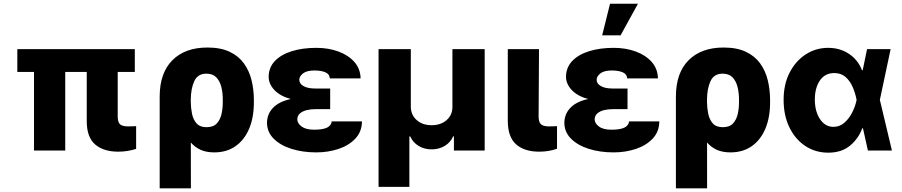

<svg xmlns="http://www.w3.org/2000/svg" viewBox="-20 -810 4855 1033"><path d="M705.3 -545.5V-422.9H613.3V-182.5Q613.6 -152 626.1 -141Q638.5 -130 669.7 -130Q682.5 -130 693.2 -130.5Q703.8 -131 712.4 -131.4V-8.9Q691.1 -2.1 666.9 2Q642.8 6 616.1 6Q537.3 6 492 -32.7Q446.7 -71.4 446.7 -158.7V-422.9H331V0H163V-422.9H73.2V-545.5Z M839.1 203.1V-291.2Q839.5 -418 907.7 -486.2Q975.9 -554.3 1095.9 -554.3Q1167.3 -554.3 1215.6 -531.4Q1263.8 -508.5 1292.4 -468.8Q1321 -429 1333.5 -378.2Q1345.9 -327.4 1345.9 -271.3V-261.4Q1346.2 -179 1320.7 -118.1Q1295.1 -57.2 1247.3 -23.6Q1199.6 9.9 1132.5 9.9Q1090.2 9.9 1059.5 -3.9Q1028.8 -17.8 1006.7 -43.3L1007.1 203.1ZM1006.4 -261.7Q1006.7 -229 1013.1 -197.8Q1019.5 -166.5 1037.6 -146.1Q1055.8 -125.7 1091.6 -125.7Q1128.2 -125.7 1146.8 -146.3Q1165.5 -166.9 1172.2 -198.3Q1179 -229.8 1178.6 -261.4V-271.3Q1179 -309.3 1171 -341.6Q1163 -373.9 1143.8 -393.8Q1124.6 -413.7 1090.2 -413.7Q1044 -413.7 1025.4 -373.6Q1006.7 -333.5 1006.4 -272Z M1756.4 -286.2V-222.7H1675.1Q1652.3 -222.7 1630.5 -217.5Q1608.7 -212.4 1594.3 -200.1Q1579.9 -187.9 1579.5 -166.9Q1580.3 -146.3 1602.8 -129.3Q1625.4 -112.2 1670.5 -112.2Q1718 -112.2 1740.6 -123.9Q1763.1 -135.7 1764.6 -157H1927.6Q1926.8 -100.9 1891.3 -63.7Q1855.8 -26.6 1800.1 -8.3Q1744.3 9.9 1682.2 9.9Q1608 9.9 1547.8 -9.2Q1487.6 -28.4 1452.2 -64.1Q1416.9 -99.8 1416.5 -148.8Q1416.9 -196.4 1449 -229.9Q1481.2 -263.5 1544 -277.3Q1487.2 -293 1456.5 -325.5Q1425.8 -358 1425.4 -396.7Q1425.8 -447.1 1459 -481.9Q1492.2 -516.7 1550.1 -534.6Q1608 -552.6 1681.8 -552.6Q1746.8 -552.6 1800.4 -533Q1854 -513.5 1886.5 -476.7Q1919 -440 1920.1 -388.1H1754.6Q1753.2 -411.6 1730.1 -421.2Q1707 -430.8 1671.5 -430.8Q1630.3 -430.8 1610.4 -415.1Q1590.6 -399.5 1590.2 -380.7Q1590.6 -359.4 1613.5 -346.6Q1636.4 -333.8 1675.1 -333.8H1756.4Z M2016.7 195.3V-545.5H2190.3V-235.4Q2190.7 -191.8 2221.8 -164.1Q2252.8 -136.4 2302.2 -136.4Q2351.9 -136.4 2383.2 -164.1Q2414.4 -191.8 2414.1 -235.4V-545.5H2587.7V0H2422.2V-76.3H2418Q2403.8 -43.7 2372.7 -25Q2341.6 -6.4 2302.2 -6.4Q2262.8 -6.4 2232.1 -25Q2201.3 -43.7 2186.8 -76.3H2182.5V195.3Z M2712 -545.5H2880L2877.8 -182.5Q2878.2 -152 2891 -141Q2903.8 -130 2933.2 -130Q2948.9 -130 2958.3 -130.5Q2967.7 -131 2976.9 -131.4V-9.6Q2932.2 6 2880.7 6Q2802.2 6 2757.5 -32.7Q2712.7 -71.4 2712 -158.7Z M3356.2 -286.2V-222.7H3274.9Q3252.1 -222.7 3230.3 -217.5Q3208.5 -212.4 3194.1 -200.1Q3179.7 -187.9 3179.3 -166.9Q3180 -146.3 3202.6 -129.3Q3225.1 -112.2 3270.2 -112.2Q3317.8 -112.2 3340.4 -123.9Q3362.9 -135.7 3364.3 -157H3527.3Q3526.6 -100.9 3491.1 -63.7Q3455.6 -26.6 3399.9 -8.3Q3344.1 9.9 3282 9.9Q3207.7 9.9 3147.5 -9.2Q3087.4 -28.4 3052 -64.1Q3016.7 -99.8 3016.3 -148.8Q3016.7 -196.4 3048.8 -229.9Q3081 -263.5 3143.8 -277.3Q3087 -293 3056.3 -325.5Q3025.6 -358 3025.2 -396.7Q3025.6 -447.1 3058.8 -481.9Q3092 -516.7 3149.9 -534.6Q3207.7 -552.6 3281.6 -552.6Q3346.6 -552.6 3400.2 -533Q3453.8 -513.5 3486.3 -476.7Q3518.8 -440 3519.9 -388.1H3354.4Q3353 -411.6 3329.9 -421.2Q3306.8 -430.8 3271.3 -430.8Q3230.1 -430.8 3210.2 -415.1Q3190.3 -399.5 3190 -380.7Q3190.3 -359.4 3213.2 -346.6Q3236.2 -333.8 3274.9 -333.8H3356.2ZM3219.8 -620 3262.1 -789.8H3412.3L3318.9 -620Z M3616.5 203.1V-291.2Q3616.8 -418 3685 -486.2Q3753.2 -554.3 3873.2 -554.3Q3944.6 -554.3 3992.9 -531.4Q4041.2 -508.5 4069.8 -468.8Q4098.4 -429 4110.8 -378.2Q4123.2 -327.4 4123.2 -271.3V-261.4Q4123.6 -179 4098 -118.1Q4072.4 -57.2 4024.7 -23.6Q3976.9 9.9 3909.8 9.9Q3867.5 9.9 3836.8 -3.9Q3806.1 -17.8 3784.1 -43.3L3784.4 203.1ZM3783.7 -261.7Q3784.1 -229 3790.5 -197.8Q3796.9 -166.5 3815 -146.1Q3833.1 -125.7 3869 -125.7Q3905.5 -125.7 3924.2 -146.3Q3942.8 -166.9 3949.6 -198.3Q3956.3 -229.8 3956 -261.4V-271.3Q3956.3 -309.3 3948.3 -341.6Q3940.3 -373.9 3921.2 -393.8Q3902 -413.7 3867.5 -413.7Q3821.4 -413.7 3802.7 -373.6Q3784.1 -333.5 3783.7 -272Z M4434.7 11.4Q4365.8 11 4311.8 -25.2Q4257.8 -61.4 4226.9 -125.4Q4196 -189.3 4196 -272.7Q4196 -356.2 4228.2 -419Q4260.3 -481.9 4314.8 -517.2Q4369.3 -552.6 4435.7 -552.6Q4499.3 -552.6 4547.8 -520.2Q4596.2 -487.9 4617.9 -431.8H4621.4L4644.9 -545.5H4771.7L4713.8 -272.7L4778.8 0H4649.5L4622.9 -119.7H4619Q4599.1 -64.6 4553.4 -26.5Q4507.8 11.7 4434.7 11.4ZM4588.8 -272.7 4588.4 -274.1Q4581.3 -310.7 4566.9 -343.2Q4552.6 -375.7 4528.6 -396.3Q4504.6 -416.9 4468.8 -416.9Q4418.3 -416.9 4391.2 -377Q4364 -337 4364 -274.9Q4364 -210.6 4391.9 -169Q4419.7 -127.5 4464.1 -127.5Q4497.2 -127.5 4522.5 -149.3Q4547.9 -171.2 4564.8 -204.4Q4581.7 -237.6 4588.4 -271.3Z"/></svg>

Font: Inter UI Extra Bold
Style: Regular
Weight: 800
Designer: Rasmus Andersson
Foundry: rsms
Version: 3.2;8d6f07862